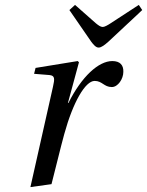

<svg xmlns="http://www.w3.org/2000/svg" viewBox="-20 -751 600 783"><path d="M263 -710 352 -581C361 -569 371 -557 382 -557C394 -557 407 -568 422 -581L560 -710L546 -731L431 -656C419 -648 406 -641 399 -641C390 -641 381 -648 371 -656L286 -731ZM104 12 190 0C207 -65 226 -146 242 -204C278 -335 328 -421 366 -421C397 -421 404 -396 436 -396C461 -396 483 -429 483 -458C484 -485 470 -502 438 -502C382 -502 313 -439 259 -331H257L302 -497L297 -502L125 -474L119 -450L181 -445C205 -443 203 -429 196 -397Z"/></svg>

Font: Heuristica
Style: Italic
Weight: 400
Italic angle: -13°
Version: Version 1.0.1